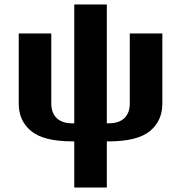

<svg xmlns="http://www.w3.org/2000/svg" viewBox="-20 -634 812 861"><path d="M708 -484V-169Q708 -92 652 -46Q596 0 466 0H459V207H313V0H306Q176 0 120 -46Q64 -92 64 -169V-484H210V-169Q210 -128 234 -104.5Q258 -81 306 -81H313V-614H459V-81H466Q514 -81 538 -104.5Q562 -128 562 -169V-484Z"/></svg>

Font: Play
Style: Bold
Weight: 700
Designer: Jonas Hecksher (Cyrillic expansion: Cyreal)
Foundry: Jonas Hecksher, Playtype, e-types AS
Version: Version 2.101; ttfautohint (v1.5.65-e2d9)